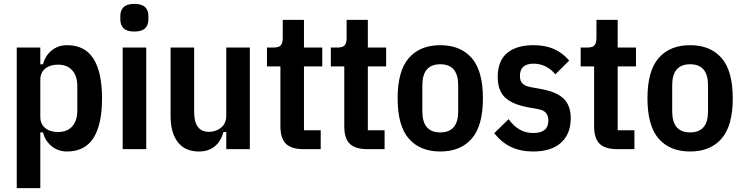

<svg xmlns="http://www.w3.org/2000/svg" viewBox="-20 -766 3817 986"><path d="M66 -522H187V-436H201Q212 -480 245.5 -507Q279 -534 324 -534Q416 -534 460 -464.5Q504 -395 504 -261Q504 -127 460 -57.5Q416 12 324 12Q279 12 245.5 -15Q212 -42 201 -86H187V200H66ZM278 -88Q325 -88 351 -117Q377 -146 377 -199V-323Q377 -376 351 -405Q325 -434 278 -434Q237 -434 212 -413.5Q187 -393 187 -356V-166Q187 -129 212 -108.5Q237 -88 278 -88Z M670 -604Q632 -604 615 -620.5Q598 -637 598 -665V-685Q598 -713 615 -729.5Q632 -746 670 -746Q708 -746 725 -729.5Q742 -713 742 -685V-665Q742 -637 725 -620.5Q708 -604 670 -604ZM610 -522H731V0H610Z M1142 -88H1128Q1098 12 1001 12Q931 12 893.5 -35.5Q856 -83 856 -172V-522H977V-192Q977 -89 1053 -89Q1090 -89 1116 -111Q1142 -133 1142 -172V-522H1263V0H1142Z M1539 0Q1476 0 1448 -28Q1420 -56 1420 -117V-425H1351V-522H1387Q1413 -522 1422.5 -534Q1432 -546 1432 -572V-664H1541V-522H1635V-425H1541V-97H1627V0Z M1867 0Q1804 0 1776 -28Q1748 -56 1748 -117V-425H1679V-522H1715Q1741 -522 1750.5 -534Q1760 -546 1760 -572V-664H1869V-522H1963V-425H1869V-97H1955V0Z M2241 12Q2137 12 2079.5 -54Q2022 -120 2022 -261Q2022 -402 2079.5 -468Q2137 -534 2241 -534Q2345 -534 2402.5 -468Q2460 -402 2460 -261Q2460 -120 2402.5 -54Q2345 12 2241 12ZM2241 -86Q2333 -86 2333 -194V-328Q2333 -436 2241 -436Q2149 -436 2149 -328V-194Q2149 -86 2241 -86Z M2718 12Q2653 12 2604 -11.5Q2555 -35 2518 -82L2592 -154Q2617 -119 2648 -101Q2679 -83 2720 -83Q2796 -83 2796 -147Q2796 -172 2783.5 -186.5Q2771 -201 2741 -206L2692 -215Q2610 -230 2573 -266Q2536 -302 2536 -371Q2536 -453 2584 -493.5Q2632 -534 2720 -534Q2781 -534 2825.5 -514Q2870 -494 2903 -455L2832 -384Q2812 -409 2783.5 -424Q2755 -439 2720 -439Q2650 -439 2650 -376Q2650 -350 2664 -336.5Q2678 -323 2708 -318L2758 -309Q2840 -294 2875.5 -258.5Q2911 -223 2911 -159Q2911 -78 2861 -33Q2811 12 2718 12Z M3150 0Q3087 0 3059 -28Q3031 -56 3031 -117V-425H2962V-522H2998Q3024 -522 3033.5 -534Q3043 -546 3043 -572V-664H3152V-522H3246V-425H3152V-97H3238V0Z M3524 12Q3420 12 3362.5 -54Q3305 -120 3305 -261Q3305 -402 3362.5 -468Q3420 -534 3524 -534Q3628 -534 3685.5 -468Q3743 -402 3743 -261Q3743 -120 3685.5 -54Q3628 12 3524 12ZM3524 -86Q3616 -86 3616 -194V-328Q3616 -436 3524 -436Q3432 -436 3432 -328V-194Q3432 -86 3524 -86Z"/></svg>

Font: IBM Plex Sans Condensed SemiBold
Style: Regular
Weight: 600
Width: 3
Designer: Mike Abbink, Paul van der Laan, Pieter van Rosmalen
Foundry: Bold Monday
Version: Version 1.3